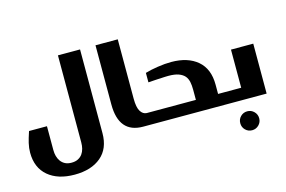

<svg xmlns="http://www.w3.org/2000/svg" viewBox="-101 -833 1898 1273"><g transform="rotate(-15 848.0 -196.5)"><path d="M180.2 -168V-4.9Q180.2 18.6 185.5 37.6Q191.9 59.6 202.6 73.7Q214.8 89.8 231.9 98.6Q250 107.9 275.9 107.9Q302.2 107.9 320.3 98.6Q339.4 88.9 350.6 73.2Q361.8 57.6 367.2 36.6Q372.1 17.1 372.1 -5.9V-603H523.9V-28.8Q523.9 77.1 457.5 133.3Q390.6 189.9 275.9 189.9Q161.1 189.9 94.2 133.3Q26.9 76.2 26.9 -26.9Q26.9 -58.6 34.7 -92.3Q41 -119.6 57.1 -168Z M782.7 -603V-195.8Q782.7 -135.7 799.3 -108.9Q815.9 -82 841.8 -81.1H837.9Q858.9 -81.1 858.9 -60.1V-21Q858.9 -12.2 852.5 -5.9Q846.7 0 837.9 0H795.9Q629.9 0 629.9 -196.8V-603Z M1085.4 -366.2Q1199.2 -366.2 1265.6 -309.6Q1331.5 -253.4 1331.5 -145V-81.1H1371.6Q1380.9 -81.1 1386.2 -75.7Q1392.6 -69.3 1392.6 -61V-11.2Q1392.6 0 1374.5 0H835.4Q825.7 0 819.8 -5.9Q814.5 -11.2 814.5 -21V-60.1Q814.5 -81.1 835.4 -81.1H1179.2V-150.9Q1179.2 -181.6 1174.3 -204.6Q1168.9 -230 1154.8 -246.1Q1140.1 -262.7 1113.8 -272.5Q1086.9 -282.2 1043.5 -282.2Q1031.7 -282.2 1022 -281.7Q1018.6 -281.7 1007.1 -281Q995.6 -280.3 988.8 -279.8Q983.9 -279.8 970.2 -279.1Q956.5 -278.3 948.2 -277.8Q926.8 -277.3 905.3 -274.9V-339.8Q945.8 -351.6 991.7 -358.4Q1042.5 -366.2 1085.4 -366.2Z M1643.1 -342.8V0H1369.1Q1359.9 0 1353.5 -3.4Q1347.2 -6.8 1347.2 -13.2V-68.8Q1347.2 -74.2 1353.5 -77.6Q1359.9 -81.1 1369.1 -81.1H1490.2V-342.8ZM1441.9 99.1Q1460.9 80.1 1488.3 80.1Q1515.1 80.1 1534.2 99.1Q1553.2 118.2 1553.2 145Q1553.2 171.9 1534.2 190.9Q1515.1 210 1488.3 210Q1460.9 210 1441.9 190.9Q1423.3 172.4 1423.3 145Q1423.3 117.7 1441.9 99.1Z"/></g></svg>

Font: SimahzazaarabicW05-Bold
Style: Regular
Weight: 700
Designer: Ahmed zaza
Foundry: Ahmed zaza
Version: Version 1.001